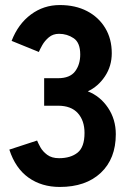

<svg xmlns="http://www.w3.org/2000/svg" viewBox="-20 -731 521 761"><path d="M217 10Q145 10 93 -27Q41 -64 17 -138L127 -174Q131 -164 140 -147.5Q149 -131 167 -117.5Q185 -104 214 -104Q260 -104 287.5 -126Q315 -148 315 -204Q315 -253 288.5 -282.5Q262 -312 210 -312H155V-421H210Q257 -421 277.5 -448Q298 -475 298 -515Q298 -562 272 -579.5Q246 -597 214 -597Q190 -597 173.5 -583Q157 -569 147.5 -552Q138 -535 134 -525L26 -569Q52 -636 102.5 -673.5Q153 -711 217 -711Q279 -711 325 -687Q371 -663 397 -620Q423 -577 423 -520Q423 -469 396 -428.5Q369 -388 328 -369Q377 -350 408 -304Q439 -258 439 -199Q439 -102 379.5 -46Q320 10 217 10Z"/></svg>

Font: Zen Kaku Gothic New Black
Style: Regular
Weight: 900
Designer: Yoshimichi Ohira
Foundry: Positype
Version: Version 1.001